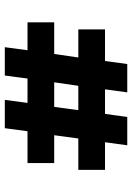

<svg xmlns="http://www.w3.org/2000/svg" viewBox="108 -672 563 820"><g transform="rotate(90 390.0 -261.5)"><path d="M181 0 194 -97H75V-211H210L225 -314H105V-428H240L253 -523H374L361 -428H466L479 -523H600L587 -428H705V-314H571L557 -211H676V-97H540L527 0H406L419 -97H315L302 0ZM331 -211H436L450 -314H346Z"/></g></svg>

Font: Tomorrow Medium
Style: Regular
Weight: 500
Designer: Tony de Marco, Monica Rizzolli
Foundry: Just in Type
Version: Version 2.002